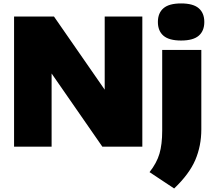

<svg xmlns="http://www.w3.org/2000/svg" viewBox="-20 -834 1218 1092"><path d="M60 0V-740H287L575.5 -324V-740H789.5V0H562L273.5 -416V0ZM970.5 238 830.5 145Q871.5 93 887 40Q902.5 -13 902.5 -90V-550H1125V-98Q1125 -4.5 1090.8 75.8Q1056.5 156 970.5 238ZM1010 -603.5Q941.5 -603.5 909.8 -630.8Q878 -658 878 -709Q878 -760 909.8 -787.2Q941.5 -814.5 1010 -814.5Q1078.5 -814.5 1110.2 -787.2Q1142 -760 1142 -709Q1142 -658 1110.2 -630.8Q1078.5 -603.5 1010 -603.5Z"/></svg>

Font: Encode Sans SmExp Black
Style: Regular
Weight: 900
Width: 6
Designer: Multiple Designers
Foundry: Impallari Type
Version: Version 3.002; ttfautohint (v1.8.3) -l 8 -r 50 -G 200 -x 14 